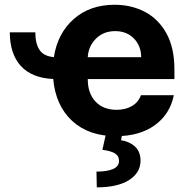

<svg xmlns="http://www.w3.org/2000/svg" viewBox="-20 -573 810 823"><path d="M22 -434.3H131.4Q131.4 -386.4 149.3 -359.2Q167.3 -332 210.9 -328.1Q226.9 -430.4 296.2 -491.5Q365.4 -552.6 471.2 -552.6Q543.3 -552.6 601.4 -522Q659.4 -491.5 693.5 -429.9Q727.6 -368.3 727.6 -275.6V-234H356.2V-233.7Q356.2 -172.6 389.6 -137.4Q422.9 -102.3 479.8 -102.3Q517.8 -102.3 545.3 -118.3Q572.8 -134.2 584.2 -164.8H725.1Q708.8 -83.5 643.6 -36.4Q578.5 10.7 477.3 10.7Q360.1 10.7 289.2 -54.9Q218.4 -120.4 208.1 -234.4Q116.5 -238.6 69.4 -290.1Q22.4 -341.6 22 -434.3ZM356.2 -327.8H585.2Q584.9 -376.4 554 -408Q523.1 -439.6 473.7 -439.6Q423.3 -439.6 391 -407Q358.7 -374.3 356.2 -327.8ZM435 -2.8H504.6L498.9 28.1Q535.5 33.7 558.8 55.4Q582 77.1 582.4 114.3Q582.7 167.3 533.4 198.7Q484 230.1 394.9 230.1L393.5 162.6Q438.2 162.6 463.8 151.8Q489.3 141 490.1 118.3Q490.8 96.2 473.4 85Q456 73.9 419 69.2Z"/></svg>

Font: Inter Zeller
Style: Bold
Weight: 700
Designer: Rasmus Andersson; Joe Bland
Foundry: zeller
Version: Version 3.015;git-dec3a8cb1